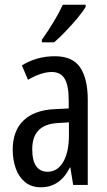

<svg xmlns="http://www.w3.org/2000/svg" viewBox="-20 -786 456 816"><path d="M213 -547Q289 -547 321 -499Q353 -451 353 -362V0H291L279 -74H277Q235 10 154 10Q113 10 86 -12.5Q59 -35 46.5 -71.5Q34 -108 34 -150Q34 -230 80 -274Q126 -318 211 -322L272 -325V-360Q272 -422 255 -451Q238 -480 200 -480Q156 -480 99 -447L73 -508Q136 -547 213 -547ZM225 -263Q117 -257 117 -152Q117 -103 134 -79.5Q151 -56 182 -56Q224 -56 248.5 -97.5Q273 -139 273 -212V-266ZM344 -757Q332 -736 308 -707.5Q284 -679 257.5 -651.5Q231 -624 210 -606H158V-617Q216 -699 247 -766H344Z"/></svg>

Font: Noto Sans Malayalam ExtraCondensed
Style: Regular
Weight: 400
Width: 2
Designer: Jelle Bosma - Monotype Design Team
Foundry: Monotype Imaging Inc.
Version: Version 2.104; ttfautohint (v1.8.4.7-5d5b)